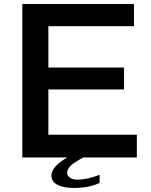

<svg xmlns="http://www.w3.org/2000/svg" viewBox="-20 -805 740 944"><path d="M89.8 -785.2H638.7V-676.3H217.8V-473.1H589.8V-365.2H217.8V-142.6H652.8V-30.8H389.6Q346.7 -7.8 330.6 6.8Q310.1 24.9 310.1 45.9Q310.1 56.6 319.3 64.9Q333.5 78.1 358.9 78.1Q411.6 78.1 469.7 54.2V94.2Q418.5 119.1 342.8 119.1Q296.4 119.1 267.6 106Q232.9 90.3 232.9 58.1Q232.9 14.2 310.5 -30.8H89.8Z"/></svg>

Font: BIZ UDPGothic
Style: Bold
Weight: 700
Designer: TypeBank Co., Ltd.
Foundry: Morisawa Inc.
Version: Version 1.051